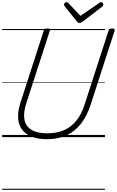

<svg xmlns="http://www.w3.org/2000/svg" viewBox="-20 -1262 1076 1767"><path d="M414 19Q326 19 268 -5.5Q210 -30 179.5 -74.5Q149 -119 146.5 -180.5Q144 -242 168 -317L383 -981Q386 -991 393 -995.5Q400 -1000 416 -1000Q430 -1000 436.5 -995.5Q443 -991 439 -980L222 -312Q194 -226 204.5 -164Q215 -102 267.5 -68.5Q320 -35 417 -35Q504 -35 570.5 -64.5Q637 -94 684.5 -154Q732 -214 760 -304L979 -981Q983 -991 989.5 -995.5Q996 -1000 1012 -1000Q1041 -1000 1035 -980L815 -301Q781 -194 725 -123Q669 -52 591.5 -16.5Q514 19 414 19ZM909 -1242Q918 -1242 924.5 -1234.5Q931 -1227 931 -1220Q931 -1214 929 -1210.5Q927 -1207 923 -1203L742 -1064Q732 -1057 725.5 -1054Q719 -1051 711 -1051Q704 -1051 698.5 -1054.5Q693 -1058 687 -1065L574 -1206Q572 -1210 570.5 -1214Q569 -1218 569 -1222Q569 -1231 578 -1236.5Q587 -1242 593 -1242Q600 -1242 604 -1239Q608 -1236 612 -1231L720 -1116L888 -1231Q896 -1236 900 -1239Q904 -1242 909 -1242ZM0 475H946V485H0ZM0 -20H946V0H0ZM0 -505H946V-500H0ZM0 -995H946V-985H0Z"/></svg>

Font: Playwrite SK Guides
Style: Regular
Weight: 400
Designer: Veronika Burian, José Scaglione
Foundry: TypeTogether
Version: Version 1.003